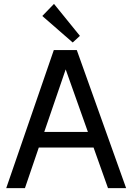

<svg xmlns="http://www.w3.org/2000/svg" viewBox="-20 -965 679 985"><path d="M534 0 460 -208H179L108 0H12L256 -708H374L627 0ZM207 -288H431L317 -609ZM257 -945 390 -781 353 -747 197 -883Z"/></svg>

Font: Telex
Style: Regular
Weight: 400
Designer: Andres Torresi
Foundry: Andres Torresi
Version: Version 1.100